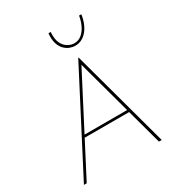

<svg xmlns="http://www.w3.org/2000/svg" viewBox="-222 -1109 1153 1248"><g transform="rotate(-30 354.5 -484.5)"><path d="M60 0H39L420 -734H423L623 0H602L411 -700L425 -703ZM195 -281H539L538 -263H191ZM445 -811Q424 -811 403 -819Q382 -827 364 -845.5Q346 -864 337 -894Q328 -924 332 -969H349Q345 -918 359 -887.5Q373 -857 397.5 -842.5Q422 -828 446 -828Q478 -828 502 -848Q526 -868 541 -900Q556 -932 562 -969H579Q573 -925 555 -889Q537 -853 508.5 -832Q480 -811 445 -811Z"/></g></svg>

Font: Josefin Sans Thin Thin
Style: Italic
Weight: 250
Italic angle: -7°
Version: Version 2.000